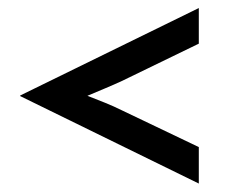

<svg xmlns="http://www.w3.org/2000/svg" viewBox="-20 -546 561 468"><path d="M464.6 -98.6 29.2 -311.8V-313.2L464.6 -526.4V-439.6L277.1 -348.6Q257.6 -339.6 236.1 -330.6Q214.6 -321.5 193.1 -312.5Q214.6 -304.2 236.1 -295.5Q257.6 -286.8 277.1 -277.1L464.6 -187.5Z"/></svg>

Font: Afacad Flux Medium
Style: Regular
Weight: 500
Designer: Kristian Moeller
Foundry: Dicotype
Version: Version 1.100